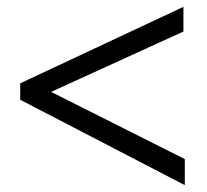

<svg xmlns="http://www.w3.org/2000/svg" viewBox="-20 -587 603 560"><path d="M519 -47 39 -296V-344L515 -567V-495L129 -319L519 -123Z"/></svg>

Font: Inconsolata SemiExpanded Thin
Style: Regular
Weight: 100
Width: 6
Monospace: yes
Designer: Raph Levien, Cyreal, Brenton Simpson
Foundry: Raph Levien, Cyreal, Google
Version: Version 3.100; ttfautohint (v1.8.4.7-5d5b)